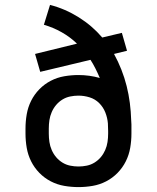

<svg xmlns="http://www.w3.org/2000/svg" viewBox="-20 -755 640 783"><path d="M300 8Q271 8 242 3Q213 -2 187 -15.5Q161 -29 140.5 -50Q120 -71 107 -97Q94 -123 89 -152Q84 -181 84 -210V-231Q84 -260 89 -289Q94 -318 107 -344Q120 -370 140.5 -391Q161 -412 187 -425.5Q213 -439 242 -444Q271 -449 300 -449Q322 -449 344 -446Q366 -443 387 -437Q379 -456 369.5 -475Q360 -494 349 -511L144 -462L123 -535L294 -577Q266 -604 231.5 -623.5Q197 -643 159 -654L184 -735Q246 -719 301 -684.5Q356 -650 397 -602L477 -621L498 -548L445 -535Q462 -504 475 -471Q488 -438 496.5 -404Q505 -370 509.5 -335Q514 -300 515 -265Q516 -256 516 -247.5Q516 -239 516 -231V-210Q516 -181 511 -152Q506 -123 493 -97Q480 -71 459.5 -50Q439 -29 413 -15.5Q387 -2 358 3Q329 8 300 8ZM300 -76Q317 -76 334 -79.5Q351 -83 365.5 -92Q380 -101 391 -114Q402 -127 409 -143Q416 -159 418.5 -176Q421 -193 421 -210V-221Q421 -228 420.5 -236Q420 -244 420 -252Q418 -275 409.5 -296.5Q401 -318 384.5 -334.5Q368 -351 345.5 -358Q323 -365 300 -365Q283 -365 266 -361.5Q249 -358 234.5 -349Q220 -340 209 -327Q198 -314 191 -298Q184 -282 181.5 -265Q179 -248 179 -231V-210Q179 -193 181.5 -176Q184 -159 191 -143Q198 -127 209 -114Q220 -101 234.5 -92Q249 -83 266 -79.5Q283 -76 300 -76Z"/></svg>

Font: Iosevka Etoile Medium
Style: Regular
Weight: 500
Designer: Belleve Invis
Foundry: Belleve Invis
Version: Version 22.1.2; ttfautohint (v1.8.4)